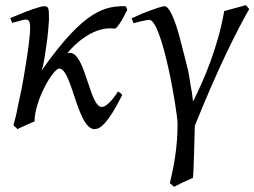

<svg xmlns="http://www.w3.org/2000/svg" viewBox="-20 -481 987 745"><path d="M375 -66C327 -66 312 -276 251 -276C246 -276 243 -275 240 -273C272 -314 339 -371 406 -371C414 -371 421 -370 426 -370C433 -370 452 -400 461 -418L474 -443C471 -452 469 -455 467 -457C391 -457 310 -448 142 -208C147 -225 152 -249 155 -271L161 -312C164 -329 170 -393 170 -402C170 -448 170 -457 151 -457C137 -457 82 -437 62 -428L20 -411L27 -392L33 -394L49 -398C58 -401 73 -405 79 -405C93 -405 97 -398 97 -372C97 -325 73 -184 64 -137L48 -62C44 -38 38 -16 32 5L48 20L62 13C74 7 97 -2 114 -10C114 -91 186 -215 210 -215C259 -215 280 20 347 20C368 20 398 0 454 -112C451 -116 449 -119 447 -120L438 -126C430 -113 398 -66 375 -66Z M947 -446 934 -461C934 -461 855 -439 850 -438C825 -294 770 -169 729 -87C728 -98 726 -110 725 -120L719 -153C717 -171 713 -191 710 -207L685 -306C654 -432 631 -457 618 -457C610 -457 573 -445 531 -428L491 -410L498 -391C499 -391 501 -392 506 -393L525 -398C531 -399 552 -404 559 -404C609 -404 669 -47 669 0C669 92 654 168 639 230L649 238L655 244L691 226L729 209C731 199 736 14 736 7C830 -227 900 -363 947 -446Z"/></svg>

Font: Temporarium
Style: Italic
Weight: 400
Italic angle: -7°
Version: Version 1.1